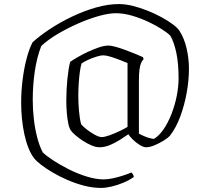

<svg xmlns="http://www.w3.org/2000/svg" viewBox="-20 -724 1018 944"><path d="M478 200Q436 200 393.5 189Q351 178 311 160.5Q271 143 238 123.5Q205 104 182 86Q159 68 150 57Q133 36 120.5 5Q108 -26 100 -63Q92 -100 88 -139.5Q84 -179 84 -218Q84 -275 91 -331Q98 -387 110.5 -435Q123 -483 140 -516Q175 -548 225 -581Q275 -614 333.5 -642Q392 -670 451.5 -687Q511 -704 565 -704Q597 -704 633 -695Q669 -686 705.5 -671.5Q742 -657 774 -639.5Q806 -622 829.5 -604.5Q853 -587 862 -573Q886 -536 897.5 -486Q909 -436 909 -386Q909 -330 898 -268.5Q887 -207 866.5 -151.5Q846 -96 815 -56Q806 -46 785 -33Q764 -20 740.5 -10Q717 0 698 0Q685 0 666.5 -11.5Q648 -23 632.5 -38.5Q617 -54 611 -64Q594 -52 570.5 -37Q547 -22 521 -11Q495 0 469 0Q451 0 429 -9.5Q407 -19 386.5 -32.5Q366 -46 350.5 -59.5Q335 -73 329 -82Q321 -92 316 -115.5Q311 -139 308.5 -169Q306 -199 306 -228Q306 -284 311.5 -337Q317 -390 325 -420Q338 -429 361 -442.5Q384 -456 412 -469Q440 -482 466.5 -491Q493 -500 514 -500Q526 -500 548 -494Q570 -488 595.5 -478.5Q621 -469 644.5 -459.5Q668 -450 683 -443L686 -433Q678 -425 673 -412.5Q668 -400 665.5 -380Q663 -360 663 -327V-67Q673 -61 695 -52Q717 -43 737 -41Q763 -57 785 -89.5Q807 -122 823.5 -164.5Q840 -207 849 -252.5Q858 -298 858 -339Q858 -414 846.5 -466.5Q835 -519 817 -549Q803 -563 774 -581.5Q745 -600 707.5 -617.5Q670 -635 629 -647Q588 -659 549 -659Q515 -659 466.5 -645.5Q418 -632 365.5 -609Q313 -586 264.5 -557.5Q216 -529 183 -498Q161 -442 151 -373Q141 -304 141 -233Q141 -186 146.5 -138Q152 -90 163 -48Q174 -6 190 25Q206 41 240 63.5Q274 86 317.5 108Q361 130 406.5 144Q452 158 490 158Q510 158 535.5 152.5Q561 147 585.5 139Q610 131 626 124Q629 127 633 132Q637 137 638 146Q616 162 586 174.5Q556 187 527 193.5Q498 200 478 200ZM480 -50Q494 -50 519 -59Q544 -68 569 -80Q594 -92 607 -100V-414Q590 -421 567 -430Q544 -439 522.5 -445.5Q501 -452 487 -452Q476 -452 454.5 -445.5Q433 -439 412.5 -429.5Q392 -420 381 -412Q376 -396 372.5 -370Q369 -344 367 -313.5Q365 -283 365 -254Q365 -216 368.5 -177Q372 -138 379 -113Q387 -103 406 -88Q425 -73 446 -61.5Q467 -50 480 -50Z"/></svg>

Font: Texturina 12pt Thin
Style: Regular
Weight: 250
Designer: Guillermo Torres Carreño
Foundry: Omnibus-Type
Version: Version 1.002